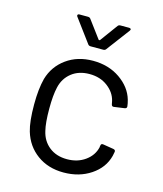

<svg xmlns="http://www.w3.org/2000/svg" viewBox="-107 -780 735 867"><g transform="rotate(15 260.0 -346.0)"><path d="M77 -131Q64 -175 64 -255Q64 -327 77 -377Q95 -439 147 -476.5Q199 -514 271 -514Q344 -514 397.5 -477Q451 -440 467 -385Q472 -367 473 -355V-353Q473 -346 464 -344L414 -337H412Q405 -337 403 -346L400 -361Q391 -399 356 -425.5Q321 -452 271 -452Q221 -452 187.5 -425.5Q154 -399 144 -355Q135 -317 135 -254Q135 -188 144 -152Q154 -107 187.5 -80.5Q221 -54 271 -54Q320 -54 355.5 -79.5Q391 -105 400 -145V-149L401 -153Q402 -163 413 -161L462 -153Q472 -151 471 -142L467 -122Q452 -64 398 -28Q344 8 271 8Q199 8 147.5 -29.5Q96 -67 77 -131ZM148 -694Q148 -696 150 -698Q152 -700 156 -700H196Q205 -700 209 -694L270 -612Q271 -611 273 -611Q275 -611 276 -612L336 -694Q340 -700 349 -700H389Q395 -700 397 -696.5Q399 -693 395 -688L314 -580Q310 -574 301 -574H243Q234 -574 230 -580L150 -688Q148 -690 148 -694Z"/></g></svg>

Font: Barlow
Style: Regular
Weight: 400
Designer: Jeremy Tribby
Foundry: Tribby Type
Version: Version 1.408;December 10, 2018;FontCreator 11.5.0.2430 64-b